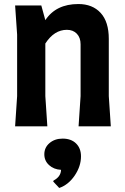

<svg xmlns="http://www.w3.org/2000/svg" viewBox="-20 -627 618 953"><path d="M380 -150V-407Q380 -440 361.5 -459.5Q343 -479 312 -479Q249 -479 205 -411V-150L215 0H55L65 -150V-455L55 -600H185L205 -527Q258 -607 369 -607Q439 -607 479.5 -563Q520 -519 520 -434V-150L530 0H370ZM382 149Q382 198 351 244Q320 290 274 306L244 274L246 269Q282 250 283 216Q247 214 223.5 192.5Q200 171 200 139Q200 105 226 83Q252 61 291 61Q333 61 357.5 85Q382 109 382 149Z"/></svg>

Font: Farro
Style: Bold
Weight: 700
Designer: Aceler Chua
Foundry: Grayscale Limited
Version: Version 1.101